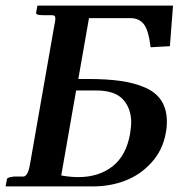

<svg xmlns="http://www.w3.org/2000/svg" viewBox="-22 -666 638 686"><path d="M250 -342.8 196.8 -39.1Q228.5 -33.2 257.8 -33.2Q330.6 -33.2 379.9 -71.5Q429.2 -109.9 442.9 -189Q446.8 -215.3 446.8 -228Q446.8 -278.3 417.7 -310.5Q388.7 -342.8 320.8 -342.8ZM171.9 -574.2Q175.8 -589.8 175.8 -600.1Q175.8 -606.9 172.9 -609.4Q169.9 -611.8 162.1 -611.8H132.8Q123.5 -611.8 117.4 -612.8Q111.3 -613.8 108.9 -615.7Q106.4 -617.7 106.9 -620.1L111.8 -646H596.2L585 -501L516.1 -497.1Q508.8 -558.6 491.7 -579.8Q474.6 -601.1 444.8 -601.1H295.9L257.8 -383.8H292Q360.4 -383.8 409.7 -376.7Q459 -369.6 497.3 -352.8Q535.6 -335.9 554.9 -305.7Q574.2 -275.4 574.2 -231Q574.2 -208.5 569.8 -188Q558.6 -128.4 518.8 -84.7Q479 -41 425.3 -20.5Q371.6 0 311 0H-2L2.9 -25.9Q2.9 -32.2 27.8 -35.2H61Q77.6 -35.2 85 -78.1Z"/></svg>

Font: Linux Libertine
Style: Bold Italic
Weight: 700
Italic angle: -11.5°
Designer: Philipp H. Poll
Foundry: Philipp H. Poll
Version: Version 4.0.5